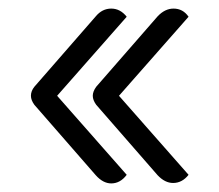

<svg xmlns="http://www.w3.org/2000/svg" viewBox="-20 -515 511 447"><path d="M60 -271Q52 -282 52 -292Q52 -303 60 -313L203 -477Q218 -495 239 -495Q260 -495 275 -476L113 -292L275 -108Q260 -88 239 -88Q220 -88 203 -107ZM204 -271Q196 -282 196 -292Q196 -302 204 -313L347 -477Q364 -495 384 -495Q406 -495 419 -476L257 -292L419 -108Q404 -89 383 -89Q364 -89 347 -107Z"/></svg>

Font: K2D ExtraLight
Style: Regular
Weight: 275
Designer: Katatrad Aksorn Co.,Ltd.
Foundry: Cadson Demak Co.,Ltd.
Version: Version 1.000; ttfautohint (v1.6)